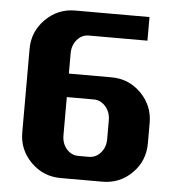

<svg xmlns="http://www.w3.org/2000/svg" viewBox="-48 -686 677 731"><g transform="rotate(5 290.0 -320.0)"><path d="M529.8 -160.2Q529.8 -93.3 483.2 -46.6Q436.5 0 370.1 0H210Q144 0 96.9 -46.9Q49.8 -93.8 49.8 -160.2V-480Q49.8 -545.9 96.9 -593Q144 -640.1 210 -640.1H494.1V-549.8H270Q243.7 -549.8 225.3 -528.6Q207 -507.3 207 -476.1V-398.9H370.1Q436.5 -398.9 483.2 -351.8Q529.8 -304.7 529.8 -238.8ZM374 -163.1V-234.9Q374 -266.1 355.2 -287.6Q336.4 -309.1 310.1 -309.1H207V-163.1Q207 -131.8 225.3 -110.8Q243.7 -89.8 270 -89.8H310.1Q336.9 -89.8 355.5 -110.8Q374 -131.8 374 -163.1Z"/></g></svg>

Font: Laconic
Style: Bold
Weight: 700
Designer: Robby Woodard
Version: Version 1.000